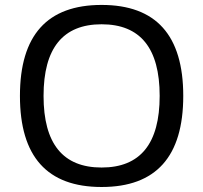

<svg xmlns="http://www.w3.org/2000/svg" viewBox="-20 -745 821 775"><path d="M390.1 9.8Q60.5 9.8 60.5 -357.9Q60.5 -725.1 390.1 -725.1Q719.7 -725.1 719.7 -357.9Q719.7 9.8 390.1 9.8ZM390.1 -68.8Q624.5 -68.8 624.5 -357.9Q624.5 -647 390.1 -647Q155.8 -647 155.8 -357.9Q155.8 -68.8 390.1 -68.8Z"/></svg>

Font: Nokora
Style: Regular
Weight: 400
Designer: Danh Hong
Foundry: Danh Hong
Version: Version 9.000